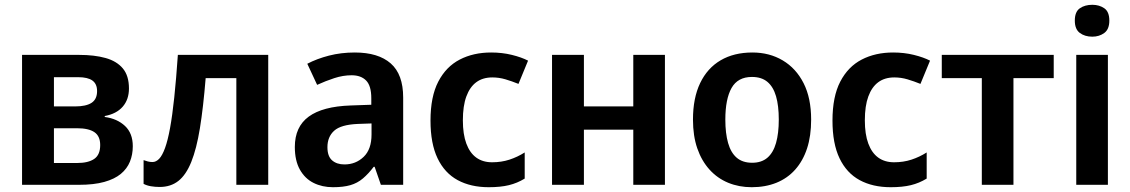

<svg xmlns="http://www.w3.org/2000/svg" viewBox="-20 -771 4714 801"><path d="M518 -402Q518 -356 492 -326Q466 -296 417 -287V-283Q469 -276 501.5 -245.5Q534 -215 534 -161Q534 -126 522 -96.5Q510 -67 484 -45.5Q458 -24 415 -12Q372 0 310 0H72V-542H310Q374 -542 420.5 -529Q467 -516 492.5 -485.5Q518 -455 518 -402ZM398 -166Q398 -203 374 -219.5Q350 -236 301 -236H205V-91H302Q348 -91 373 -108Q398 -125 398 -166ZM385 -391Q385 -421 365.5 -435Q346 -449 306 -449H205V-327H293Q339 -327 362 -342Q385 -357 385 -391Z M1099 0H966V-445H838Q828 -322 814 -236Q800 -150 778 -95.5Q756 -41 724 -16Q692 9 646 9Q627 9 609.5 6Q592 3 579 -4V-103Q587 -100 596.5 -97.5Q606 -95 616 -95Q631 -95 644 -108.5Q657 -122 668.5 -153.5Q680 -185 689.5 -237Q699 -289 707 -364.5Q715 -440 722 -542H1099Z M1460 -552Q1558 -552 1610 -506.5Q1662 -461 1662 -364V0H1569L1543 -75H1539Q1517 -46 1494 -26.5Q1471 -7 1441.5 1.5Q1412 10 1369 10Q1324 10 1288 -8Q1252 -26 1231 -63.5Q1210 -101 1210 -158Q1210 -242 1268 -284.5Q1326 -327 1443 -331L1529 -334V-361Q1529 -413 1507.5 -435Q1486 -457 1447 -457Q1411 -457 1374.5 -445Q1338 -433 1303 -417L1262 -505Q1302 -526 1352.5 -539Q1403 -552 1460 -552ZM1473 -254Q1402 -251 1374 -225.5Q1346 -200 1346 -157Q1346 -119 1365.5 -102Q1385 -85 1417 -85Q1464 -85 1497 -116.5Q1530 -148 1530 -210V-256Z M2019 10Q1944 10 1889.5 -19.5Q1835 -49 1805.5 -110.5Q1776 -172 1776 -268Q1776 -368 1808.5 -430.5Q1841 -493 1898 -522.5Q1955 -552 2029 -552Q2075 -552 2115.5 -542Q2156 -532 2183 -518L2143 -421Q2116 -432 2089 -440Q2062 -448 2034 -448Q1994 -448 1967 -428Q1940 -408 1925.5 -368.5Q1911 -329 1911 -269Q1911 -211 1925.5 -172Q1940 -133 1967 -113.5Q1994 -94 2033 -94Q2072 -94 2105.5 -105Q2139 -116 2169 -135V-26Q2138 -7 2103 1.5Q2068 10 2019 10Z M2416 -542V-327H2622V-542H2754V0H2622V-230H2416V0H2283V-542Z M3364 -272Q3364 -204 3347 -152Q3330 -100 3297.5 -63.5Q3265 -27 3219 -8.5Q3173 10 3116 10Q3063 10 3018 -8.5Q2973 -27 2940 -63.5Q2907 -100 2889 -152Q2871 -204 2871 -272Q2871 -362 2901 -424.5Q2931 -487 2986.5 -519.5Q3042 -552 3119 -552Q3190 -552 3245.5 -519Q3301 -486 3332.5 -424Q3364 -362 3364 -272ZM3006 -272Q3006 -215 3017.5 -174.5Q3029 -134 3053.5 -113Q3078 -92 3118 -92Q3157 -92 3181.5 -113Q3206 -134 3217.5 -174.5Q3229 -215 3229 -272Q3229 -330 3217.5 -369.5Q3206 -409 3181.5 -429.5Q3157 -450 3117 -450Q3058 -450 3032 -404Q3006 -358 3006 -272Z M3696 10Q3621 10 3566.5 -19.5Q3512 -49 3482.5 -110.5Q3453 -172 3453 -268Q3453 -368 3485.5 -430.5Q3518 -493 3575 -522.5Q3632 -552 3706 -552Q3752 -552 3792.5 -542Q3833 -532 3860 -518L3820 -421Q3793 -432 3766 -440Q3739 -448 3711 -448Q3671 -448 3644 -428Q3617 -408 3602.5 -368.5Q3588 -329 3588 -269Q3588 -211 3602.5 -172Q3617 -133 3644 -113.5Q3671 -94 3710 -94Q3749 -94 3782.5 -105Q3816 -116 3846 -135V-26Q3815 -7 3780 1.5Q3745 10 3696 10Z M4376 -445H4208V0H4076V-445H3909V-542H4376Z M4602 -542V0H4470V-542ZM4537 -751Q4566 -751 4587 -736.5Q4608 -722 4608 -685Q4608 -649 4587 -633.5Q4566 -618 4537 -618Q4506 -618 4485 -633.5Q4464 -649 4464 -685Q4464 -722 4485 -736.5Q4506 -751 4537 -751Z"/></svg>

Font: Noto Sans Display SemiBold
Style: Regular
Weight: 600
Designer: Monotype Design Team
Foundry: Monotype Imaging Inc.
Version: Version 2.003